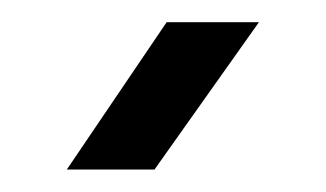

<svg xmlns="http://www.w3.org/2000/svg" viewBox="-20 -791 290 171"><path d="M39.5 -640 128.4 -771.2H210.6L117.6 -640Z"/></svg>

Font: Big Shoulders Display SC Thin
Style: Regular
Weight: 100
Designer: Patric King
Foundry: XO Type Co
Version: Version 2.002